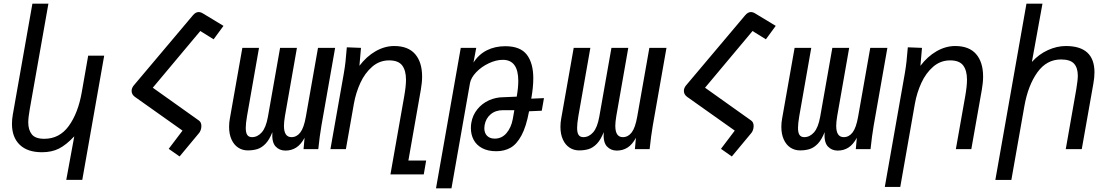

<svg xmlns="http://www.w3.org/2000/svg" viewBox="-20 -810 6040 1043"><path d="M208 17Q129 17 87 -23.8Q45 -64.5 45 -137Q45 -161 49.5 -187L156 -790H243L142 -219Q133.5 -171 133.5 -145.5Q133.5 -104.5 152.8 -80.2Q172 -56 220.5 -56Q303 -56 353.5 -125.5Q404 -195 424 -308L459 -507.5H546L427 167H340L383.5 -69.5Q340.5 -23.5 301 -3.2Q261.5 17 208 17Z M971.5 -100.5 712.5 -284Q695 -297 695 -316Q695 -331 705.5 -344.5L1027.5 -726.5Q1042.5 -744.5 1059 -744.5Q1071 -744.5 1084 -736L1194 -669.5L1140.5 -596.5L1068 -641.5Q967 -521.5 810 -333.5L1059.5 -156Q1074 -146.5 1074 -125Q1074 -114 1070 -102.8Q1066 -91.5 1059 -84.5L955.5 40L896.5 -1.5Z M1709 0H1629L1634.5 -61.5Q1615 -25 1589.2 -8.5Q1563.5 8 1530.5 8Q1498 8 1477 -14.5Q1456 -37 1459.5 -92Q1443.5 -51 1422.5 -29.2Q1401.5 -7.5 1378.2 -0.2Q1355 7 1326 7Q1297 7 1274 -8Q1251 -23 1237.8 -52Q1224.5 -81 1224.5 -120.5Q1224.5 -143.5 1228.5 -165L1296.5 -550H1387L1322 -180Q1315 -139 1315 -115.5Q1315 -89 1323.2 -77Q1331.5 -65 1349 -65Q1379 -65 1402 -91Q1425 -117 1435.5 -176L1501.5 -550H1593L1528 -180Q1522.5 -147 1522.5 -126.5Q1522.5 -65 1563.5 -65Q1592 -65 1611.5 -90.5Q1631 -116 1641.5 -176L1707.5 -550H1800.5L1726 -127Q1716.5 -71.5 1709 0Z M1864 -553 1941 -550 1932.5 -452.5Q1971 -503.5 2020.5 -531.8Q2070 -560 2121.5 -560Q2197 -560 2235 -516.2Q2273 -472.5 2273 -394Q2273 -361.5 2266 -322L2198.5 62H2295L2282 137.5H2101L2176 -288Q2185.5 -342.5 2185.5 -377Q2185.5 -427 2164.8 -454.5Q2144 -482 2094 -482Q2041.5 -482 2001.8 -447.5Q1962 -413 1937.5 -359.5Q1913 -306 1902.5 -247L1859 0H1775L1847.5 -410Q1853.5 -445 1856.8 -474Q1860 -503 1864 -553Z M2483 -550H2567L2552 -470Q2580.5 -514.5 2624.8 -536.8Q2669 -559 2725 -559Q2806.5 -559 2841.8 -513Q2877 -467 2877 -385Q2877 -335.5 2866 -274L2935 -277L2923 -208.5L2854 -205.5Q2838.5 -121.5 2812.5 -73.8Q2786.5 -26 2753 -7.2Q2719.5 11.5 2676 11.5Q2630.5 11.5 2599.2 -5.2Q2568 -22 2553 -50.5Q2538 -79 2538 -114Q2538 -131 2540.5 -143.5Q2547.5 -184.5 2572.8 -216Q2598 -247.5 2635.8 -264.8Q2673.5 -282 2717 -282L2787 -285Q2795.5 -334 2795.5 -370Q2795.5 -485 2711.5 -485Q2675 -485 2635.2 -466.2Q2595.5 -447.5 2567 -417.8Q2538.5 -388 2533 -358L2432.5 213H2348.5ZM2765.5 -163 2774 -211.5H2712.5Q2672 -211.5 2645.5 -189.2Q2619 -167 2612.5 -130Q2611 -121 2611 -113.5Q2611 -87.5 2626 -72.2Q2641 -57 2667.5 -57Q2706 -57 2731.5 -87Q2757 -117 2765.5 -163Z M3509 0H3429L3434.5 -61.5Q3415 -25 3389.2 -8.5Q3363.5 8 3330.5 8Q3298 8 3277 -14.5Q3256 -37 3259.5 -92Q3243.5 -51 3222.5 -29.2Q3201.5 -7.5 3178.2 -0.2Q3155 7 3126 7Q3097 7 3074 -8Q3051 -23 3037.8 -52Q3024.5 -81 3024.5 -120.5Q3024.5 -143.5 3028.5 -165L3096.5 -550H3187L3122 -180Q3115 -139 3115 -115.5Q3115 -89 3123.2 -77Q3131.5 -65 3149 -65Q3179 -65 3202 -91Q3225 -117 3235.5 -176L3301.5 -550H3393L3328 -180Q3322.5 -147 3322.5 -126.5Q3322.5 -65 3363.5 -65Q3392 -65 3411.5 -90.5Q3431 -116 3441.5 -176L3507.5 -550H3600.5L3526 -127Q3516.5 -71.5 3509 0Z M3971.5 -100.5 3712.5 -284Q3695 -297 3695 -316Q3695 -331 3705.5 -344.5L4027.5 -726.5Q4042.5 -744.5 4059 -744.5Q4071 -744.5 4084 -736L4194 -669.5L4140.5 -596.5L4068 -641.5Q3967 -521.5 3810 -333.5L4059.5 -156Q4074 -146.5 4074 -125Q4074 -114 4070 -102.8Q4066 -91.5 4059 -84.5L3955.5 40L3896.5 -1.5Z M4709 0H4629L4634.5 -61.5Q4615 -25 4589.2 -8.5Q4563.5 8 4530.5 8Q4498 8 4477 -14.5Q4456 -37 4459.5 -92Q4443.5 -51 4422.5 -29.2Q4401.5 -7.5 4378.2 -0.2Q4355 7 4326 7Q4297 7 4274 -8Q4251 -23 4237.8 -52Q4224.5 -81 4224.5 -120.5Q4224.5 -143.5 4228.5 -165L4296.5 -550H4387L4322 -180Q4315 -139 4315 -115.5Q4315 -89 4323.2 -77Q4331.5 -65 4349 -65Q4379 -65 4402 -91Q4425 -117 4435.5 -176L4501.5 -550H4593L4528 -180Q4522.5 -147 4522.5 -126.5Q4522.5 -65 4563.5 -65Q4592 -65 4611.5 -90.5Q4631 -116 4641.5 -176L4707.5 -550H4800.5L4726 -127Q4716.5 -71.5 4709 0Z M4911.5 -553 4988.5 -550 4980 -452.5Q5018.5 -503.5 5068 -531.8Q5117.5 -560 5169 -560Q5244.5 -560 5282.5 -516.2Q5320.5 -472.5 5320.5 -394Q5320.5 -361.5 5313.5 -322L5256.5 0H5172.5L5223.5 -288Q5233 -342.5 5233 -377Q5233 -427 5212.2 -454.5Q5191.5 -482 5141.5 -482Q5089 -482 5049.2 -447.5Q5009.5 -413 4985 -359.5Q4960.5 -306 4950 -247L4870.5 205.5H4786.5L4895 -410Q4901 -445 4904.2 -474Q4907.5 -503 4911.5 -553Z M5556 -790H5643L5585.5 -473.5Q5623.5 -515.5 5672.5 -537.8Q5721.5 -560 5770 -560Q5925.5 -560 5925.5 -417Q5925.5 -389 5919.5 -356L5856.5 0H5769.5L5826.5 -324Q5835 -375 5835 -399Q5835 -441.5 5814.5 -464.2Q5794 -487 5743.5 -487Q5665.5 -487 5615.2 -416.8Q5565 -346.5 5545 -235L5474 167.5H5387Z"/></svg>

Font: JuliaMono Italic
Style: Regular
Weight: 400
Italic angle: -9°
Monospace: yes
Designer: cormullion
Foundry: corm
Version: Version 0.049; ttfautohint (v1.8.4)